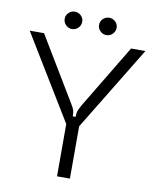

<svg xmlns="http://www.w3.org/2000/svg" viewBox="-97 -983 856 1056"><g transform="rotate(10 331.0 -454.5)"><path d="M295 0V-292L8 -763H88L300 -411Q315 -387 319 -374.5Q323 -362 323 -340H339Q339 -361 343 -373Q347 -385 362 -411L574 -763H654L367 -292V0ZM186 -861Q186 -881 200.5 -895Q215 -909 235 -909Q255 -909 269.5 -895Q284 -881 284 -861Q284 -841 269.5 -826.5Q255 -812 235 -812Q215 -812 200.5 -826.5Q186 -841 186 -861ZM378 -861Q378 -881 392.5 -895Q407 -909 427 -909Q447 -909 461.5 -895Q476 -881 476 -861Q476 -841 461.5 -826.5Q447 -812 427 -812Q407 -812 392.5 -826.5Q378 -841 378 -861Z"/></g></svg>

Font: Open Sauce Sans Light
Style: Regular
Weight: 300
Designer: Alfredo Marco Pradil
Foundry: Creative Sauce Fz LLC
Version: Version 1.477